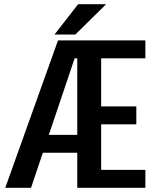

<svg xmlns="http://www.w3.org/2000/svg" viewBox="-20 -892 750 912"><path d="M347 0V-166.5H183.5L127.5 0H5L255.5 -700H670.5V-615H460.5V-386.5H627.5V-301.5H460.5V-85H670.5V0ZM212 -251.5H347V-615H334.5ZM239 -728 351 -872H484L338 -728Z"/></svg>

Font: League Mono Medium
Style: Regular
Weight: 500
Width: 6
Designer: Tyler Finck
Foundry: The League of Moveable Type / Tyler Finck
Version: Version 2.300;RELEASE